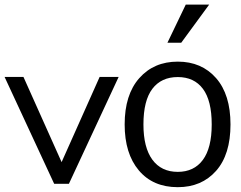

<svg xmlns="http://www.w3.org/2000/svg" viewBox="-25 -785 1028 820"><path d="M269.3 0H206.4L-5.4 -456.4H75.2L238.1 -92.6L400.5 -456.4H481.7Z M959.4 -253.5Q959.4 -124.8 897.8 -55.2Q836.1 14.4 734.2 14.4Q628.2 14.4 567.8 -57.4Q507.4 -129.2 507.4 -253.5Q507.4 -380.7 569.8 -451.2Q632.2 -521.8 734.2 -521.8Q836.1 -521.8 897.8 -451.5Q959.4 -381.2 959.4 -253.5ZM879.2 -253.5Q879.2 -355.4 841.6 -405.7Q804 -455.9 734.2 -455.9Q663.9 -455.9 625.7 -405.7Q587.6 -355.4 587.6 -253.5Q587.6 -155 625.7 -103Q663.9 -51 734.2 -51Q803.5 -51 841.3 -102Q879.2 -153 879.2 -253.5ZM868.3 -765.3 749 -602.5H690.1L768.3 -765.3Z"/></svg>

Font: Shan Wanhai
Style: Regular
Weight: 400
Designer: Khon Soe Zaw Thu
Foundry: Shan Unicode
Version: Version 1.00 June 3, 2017, initial release